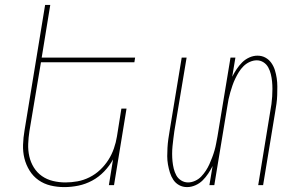

<svg xmlns="http://www.w3.org/2000/svg" viewBox="-20 -755 1240 783"><path d="M242 8Q213 8 186 1.5Q159 -5 137 -20.5Q115 -36 100.5 -59.5Q86 -83 79.5 -109.5Q73 -136 74 -165Q75 -194 80 -223L164 -735H185L150 -520H531L528 -501H147L100 -220Q96 -194 95 -168Q94 -142 99.5 -117.5Q105 -93 118 -72Q131 -51 151 -37Q171 -23 196 -17Q221 -11 247 -11Q271 -11 296 -15.5Q321 -20 345 -32Q369 -44 388.5 -62.5Q408 -81 422 -103Q436 -125 444.5 -149.5Q453 -174 457 -199L475 -312H496L445 0H424L441 -105Q427 -79 405 -56Q383 -33 356 -18.5Q329 -4 300 2Q271 8 242 8Z M743 8Q725 8 710.5 0Q696 -8 687 -21.5Q678 -35 673 -51Q668 -67 665 -84Q662 -101 662 -118Q662 -135 663 -152.5Q664 -170 666.5 -188Q669 -206 672 -223L721 -520H741L691 -220Q689 -205 687 -189.5Q685 -174 683.5 -158.5Q682 -143 682 -127.5Q682 -112 683.5 -97Q685 -82 688.5 -67.5Q692 -53 699 -40Q706 -27 719 -19Q732 -11 747 -11Q761 -11 775.5 -17.5Q790 -24 800.5 -35Q811 -46 819.5 -59Q828 -72 834 -85.5Q840 -99 845.5 -113.5Q851 -128 855 -142Q859 -156 861.5 -170Q864 -184 867 -199L920 -520H940L927 -442Q935 -458 945 -473Q955 -488 967.5 -500.5Q980 -513 996.5 -520.5Q1013 -528 1030 -528Q1048 -528 1062.5 -520Q1077 -512 1086.5 -498.5Q1096 -485 1101 -469Q1106 -453 1108.5 -436Q1111 -419 1111 -402Q1111 -385 1110.5 -367.5Q1110 -350 1107.5 -332Q1105 -314 1102 -297L1053 0H1033L1082 -300Q1085 -315 1087 -330.5Q1089 -346 1090 -361.5Q1091 -377 1091 -392.5Q1091 -408 1089.5 -423Q1088 -438 1084.5 -452.5Q1081 -467 1074 -480Q1067 -493 1054.5 -501Q1042 -509 1027 -509Q1013 -509 998.5 -502.5Q984 -496 973 -485Q962 -474 954 -461Q946 -448 939.5 -434.5Q933 -421 928 -406.5Q923 -392 919 -378Q915 -364 912 -350Q909 -336 907 -321L854 0H834L847 -78Q839 -62 829 -47Q819 -32 806.5 -19.5Q794 -7 777 0.5Q760 8 743 8Z"/></svg>

Font: Iosevka Thin Extended
Style: Italic
Weight: 100
Width: 7
Italic angle: -9°
Monospace: yes
Designer: Belleve Invis
Foundry: Belleve Invis
Version: Version 32.5.0; ttfautohint (v1.8.4)